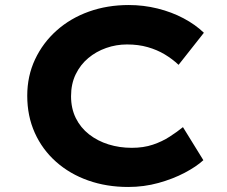

<svg xmlns="http://www.w3.org/2000/svg" viewBox="-20 -734 903 764"><path d="M490.1 10Q404.2 10 331.1 -15.8Q257.9 -41.6 203.2 -90.1Q148.4 -138.7 118.4 -205.5Q88.4 -272.3 88.4 -352.9Q88.4 -431.7 119.6 -497.9Q150.7 -564 205.6 -612.8Q260.4 -661.6 333.6 -687.8Q406.8 -714 492.4 -714Q551.2 -714 607.2 -700.1Q663.1 -686.2 710.3 -661.2Q757.5 -636.2 791.3 -603.6L690.6 -476Q666.2 -499.1 635.6 -517.5Q605.1 -535.8 567.9 -546.4Q530.8 -557.1 485.2 -557.1Q442.3 -557.1 402.5 -543.1Q362.6 -529.1 331.3 -502.9Q300 -476.8 281.3 -438.5Q262.7 -400.3 262.7 -351.1Q262.7 -302.6 281.6 -264.2Q300.5 -225.9 334.4 -199.4Q368.4 -172.9 411.8 -159.4Q455.3 -145.8 504.4 -145.8Q551.1 -145.8 588.2 -158.3Q625.4 -170.8 655.2 -190.2Q685.1 -209.5 708 -228.1L789.2 -96.6Q761.4 -71 714.9 -46.5Q668.4 -22 610.6 -6Q552.8 10 490.1 10Z"/></svg>

Font: Lexend Giga
Style: Regular
Weight: 400
Designer: Bonnie Shaver-Troup, Thomas Jockin
Foundry: Lexend
Version: Version 1.007